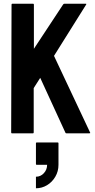

<svg xmlns="http://www.w3.org/2000/svg" viewBox="-20 -716 509 1031"><path d="M44 0Q40 0 40 -5L42 -691Q42 -696 46 -696H158Q162 -696 162 -691V-454L319 -692Q322 -696 326 -696H441Q445 -696 443 -692L270 -416L464 -4Q466 0 459 0H337Q332 0 331 -4L196 -298L161 -243V-5Q161 0 157 0ZM173 295V233Q198 233 215.5 214Q233 195 233 169H177Q173 169 173 165V53Q173 49 177 49H290Q294 49 294 53V169Q294 204 277 233Q260 262 232.5 278.5Q205 295 173 295Z"/></svg>

Font: Staatliches
Style: Regular
Weight: 400
Designer: Brian LaRossa & Erica Carras
Foundry: Type Brut Foundry
Version: Version 1.000; ttfautohint (v1.8.2) -l 8 -r 50 -G 200 -x 14 